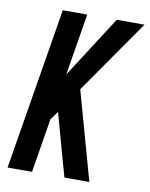

<svg xmlns="http://www.w3.org/2000/svg" viewBox="-83 -796 669 858"><g transform="rotate(10 251.5 -367.5)"><path d="M11 0 132 -735H243L197 -455L377 -735H503L270 -401L382 0H269L243 -92L190 -284L162 -245L122 0Z"/></g></svg>

Font: Iosevka QP
Style: Bold Italic
Weight: 700
Italic angle: -9°
Designer: Belleve Invis
Foundry: Belleve Invis
Version: Version 20.0.0; ttfautohint (v1.8.4)